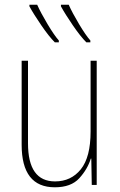

<svg xmlns="http://www.w3.org/2000/svg" viewBox="-20 -786 509 816"><path d="M105 -766V-759Q123 -726 155.5 -678.5Q188 -631 213 -606H230V-614Q211 -635 182 -683.5Q153 -732 138 -766ZM239 -766V-759Q257 -726 289.5 -678.5Q322 -631 347 -606H364V-614Q345 -635 316 -683.5Q287 -732 272 -766ZM365 -528V-227Q365 -118 323.5 -66.5Q282 -15 214 -15Q99 -15 99 -177V-528H72V-171Q72 10 213 10Q282 10 317 -28.5Q352 -67 366 -112H368L370 0H391V-528Z"/></svg>

Font: Noto Sans Display SemiCondensed Thin
Style: Regular
Weight: 250
Width: 4
Designer: Monotype Design team
Foundry: Monotype Imaging Inc.
Version: 1.000